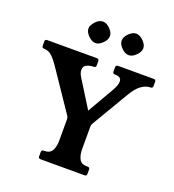

<svg xmlns="http://www.w3.org/2000/svg" viewBox="-154 -990 1006 1109"><g transform="rotate(20 349.5 -435.5)"><path d="M677 -660Q690 -660 690 -647V-620Q690 -607 677 -607Q648 -607 620.5 -587Q593 -567 567 -523L431 -293Q427 -286 427 -276V-136Q427 -102 439.5 -77.5Q452 -53 486 -53H492Q505 -53 505 -40V-13Q505 0 492 0H221Q208 0 208 -13V-40Q208 -53 221 -53H226Q260 -53 273 -77.5Q286 -102 286 -136V-272Q286 -277 284.5 -280.5Q283 -284 281 -288L122 -523Q93 -567 71.5 -587Q50 -607 22 -607Q9 -607 9 -620V-647Q9 -660 22 -660H327Q341 -660 341 -647V-620Q341 -607 327 -607Q304 -607 285 -598Q266 -589 266 -566Q266 -557 269.5 -546.5Q273 -536 281 -523L384 -358L479 -523Q498 -557 498 -578Q498 -607 458 -607Q444 -607 444 -620V-647Q444 -660 458 -660ZM289 -871Q311 -871 333 -849Q355 -827 355 -805Q355 -783 333 -761Q311 -739 289 -739Q267 -739 245 -761Q223 -783 223 -805Q223 -817 228.5 -826.5Q234 -836 245 -849Q266 -871 289 -871ZM493 -871Q516 -871 538 -849Q560 -827 560 -805Q560 -783 538 -761Q516 -739 493 -739Q471 -739 449 -761Q427 -783 427 -805Q427 -827 449 -849Q471 -871 493 -871Z"/></g></svg>

Font: Young Serif
Style: Regular
Weight: 400
Designer: Bastien Sozeau
Foundry: NBR — Bastien Sozeau
Version: Version 3.004; ttfautohint (v1.8.4.7-5d5b);gftools[0.9.33]